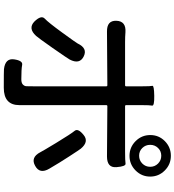

<svg xmlns="http://www.w3.org/2000/svg" viewBox="27 -924 945 1040"><g transform="rotate(90 500.0 -403.5)"><path d="M455 49Q367 49 354 48Q294 41 301 -7Q308 -55 331 -50.5Q354 -46 409 -46Q429 -46 437.5 -54.5Q446 -63 446.5 -73Q447 -83 447 -112V-507Q447 -512 442 -512L151 -510Q90 -509 92 -561Q94 -614 154 -610Q179 -608 208 -608H442Q447 -608 447 -613V-701Q447 -747 444.5 -756Q442 -765 498 -766Q554 -767 551.5 -754.5Q549 -742 549 -700V-613Q549 -608 554 -608H800Q850 -608 865.5 -610.5Q881 -613 885 -561Q889 -510 827 -510L554 -512Q549 -512 549 -507V-36Q549 49 455 49ZM174 -126Q133 -81 96 -117Q60 -154 80.5 -173Q101 -192 156 -267.5Q211 -343 215 -351Q241 -406 285 -384Q330 -362 302 -308Q298 -300 239 -215Q182 -134 174 -126ZM878 -121Q832 -95 804 -149Q800 -158 754 -234Q704 -316 688.5 -334.5Q673 -353 710 -383Q747 -414 785 -368Q790 -362 827 -305Q844 -279 860 -253L893 -198Q924 -146 878 -121ZM823.5 -632Q777 -632 744 -665Q711 -698 711 -744.5Q711 -791 744 -823.5Q777 -856 823.5 -856Q870 -856 903 -823Q936 -790 936 -744Q936 -698 903 -665Q870 -632 823.5 -632ZM823 -684Q848 -684 865.5 -701.5Q883 -719 883 -744Q883 -769 865.5 -786.5Q848 -804 823 -804Q798 -804 781 -786.5Q764 -769 764 -744Q764 -719 781 -701.5Q798 -684 823 -684Z"/></g></svg>

Font: Resource Han Rounded TW Medium
Style: Regular
Weight: 500
Designer: Cyano Hao (round all glyphs); Ryoko NISHIZUKA 西塚涼子 (kana, bopomofo & ideographs); Paul D. Hunt (Latin, Greek & Cyrillic)
Foundry: Cyano Hao
Version: 0.990